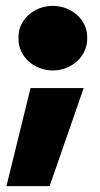

<svg xmlns="http://www.w3.org/2000/svg" viewBox="-20 -492 341 654"><path d="M160 -252C224 -252 277 -300 277 -359V-367C277 -424 224 -472 160 -472C95 -472 43 -424 43 -367V-359C43 -300 95 -252 160 -252ZM2 142H149L265 -192H84Z"/></svg>

Font: Fixel Text Black
Style: Regular
Weight: 900
Width: 4
Designer: AlfaBravo + MacPaw
Foundry: Kyrylo Tkachov, Marchela Mozhyna, Serhii Makarenko, Maria Weinstein, Zakhar Kryvoshyya
Version: Version 1.211